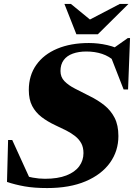

<svg xmlns="http://www.w3.org/2000/svg" viewBox="-20 -938 679 973"><path d="M562 -626.5Q533.5 -653 497.2 -665Q461 -677 417.5 -677Q378.5 -677 348.8 -666.2Q319 -655.5 302.8 -633.5Q286.5 -611.5 286.5 -578Q286.5 -547.5 306.5 -526.8Q326.5 -506 360.2 -488.8Q394 -471.5 434.5 -451Q475.5 -431 508.5 -404.8Q541.5 -378.5 560.8 -341Q580 -303.5 580 -248.5Q580 -172.5 537.2 -113Q494.5 -53.5 413.8 -19.2Q333 15 219 15Q153 15 105 6.5Q57 -2 15.5 -16L21 -228.5H42L140 -13.5L84.5 -56.5Q115.5 -43.5 146.2 -37.8Q177 -32 208 -32Q273 -32 316.5 -49Q360 -66 381.5 -95.5Q403 -125 403 -162Q403 -191 392 -211.5Q381 -232 361.2 -247.8Q341.5 -263.5 315.5 -276.8Q289.5 -290 260 -303.5Q220.5 -322 190.5 -345Q160.5 -368 143.2 -400.8Q126 -433.5 126 -482Q126 -555.5 163.8 -609Q201.5 -662.5 270 -691.2Q338.5 -720 430.5 -720Q477.5 -720 523.5 -709.5Q569.5 -699 619.5 -673L544 -686L627.5 -745H639L629 -484.5H606.5L533.5 -671.5ZM631 -918 476 -764.5H367L306.5 -918H339.5L455.5 -823H405L587 -918Z"/></svg>

Font: Newsreader 60pt ExtraBold
Style: Italic
Weight: 800
Italic angle: -17°
Designer: Hugues Gentile
Foundry: Production Type
Version: Version 1.003